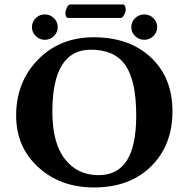

<svg xmlns="http://www.w3.org/2000/svg" viewBox="-20 -824 839 854"><path d="M564 -703.1Q564 -727.1 581.1 -743.4Q598.1 -759.8 622.1 -759.8Q645 -759.8 662.1 -743.4Q679.2 -727.1 679.2 -703.1Q679.2 -680.2 662.1 -663.6Q645 -647 622.1 -647Q598.1 -647 581.1 -663.6Q564 -680.2 564 -703.1ZM122.1 -703.1Q122.1 -727.1 138.9 -743.4Q155.8 -759.8 179.2 -759.8Q203.1 -759.8 220 -743.4Q236.8 -727.1 236.8 -703.1Q236.8 -680.2 220 -663.6Q203.1 -647 179.2 -647Q156.2 -647 139.2 -663.6Q122.1 -680.2 122.1 -703.1ZM383.8 -603Q212.9 -603 212.9 -327.1Q212.9 -188 268.6 -116.5Q324.2 -44.9 418 -44.9Q502.9 -44.9 544.4 -110.4Q585.9 -175.8 585.9 -310.1Q585.9 -464.8 537.8 -533.9Q489.7 -603 383.8 -603ZM747.1 -329.1Q747.1 -178.2 652.1 -84.2Q557.1 9.8 397.9 9.8Q249 9.8 150.4 -80.1Q51.8 -169.9 51.8 -310.1Q51.8 -459 148.9 -558.6Q246.1 -658.2 397 -658.2Q556.2 -658.2 651.6 -568.1Q747.1 -478 747.1 -329.1ZM516.6 -744.1H283.7Q271 -744.1 271 -767.1Q271 -777.3 277.8 -790.8Q284.7 -804.2 292.5 -804.2H526.9Q532.7 -804.2 535.9 -796.9Q539.1 -789.6 539.1 -782.2Q539.1 -771 532 -757.6Q524.9 -744.1 516.6 -744.1Z"/></svg>

Font: Linux Biolinum
Style: Bold
Weight: 700
Designer: Philipp H. Poll
Foundry: Philipp H. Poll
Version: Version 1.3.2 ; ttfautohint (v0.9)